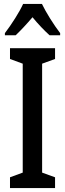

<svg xmlns="http://www.w3.org/2000/svg" viewBox="-20 -960 332 980"><path d="M261 0H31V-55L96 -79V-635L31 -659V-714H261V-659L195 -635V-79L261 -55ZM194 -940Q210 -907 235.5 -866Q261 -825 287 -791V-780H233Q213 -798 190.5 -821.5Q168 -845 146 -872Q123 -845 100 -820.5Q77 -796 60 -780H5V-791Q31 -825 57.5 -867Q84 -909 98 -940Z"/></svg>

Font: Noto Sans Gujarati UI ExtraCondensed Medium
Style: Regular
Weight: 500
Width: 2
Designer: Jelle Bosma - Monotype Design Team, Universal Thirst
Foundry: Monotype Imaging Inc.
Version: Version 2.106; ttfautohint (v1.8.4.7-5d5b)